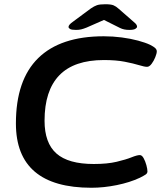

<svg xmlns="http://www.w3.org/2000/svg" viewBox="-20 -878 780 905"><path d="M411 7Q55 7 55 -296Q55 -501 160 -604Q265 -707 469 -707Q512 -707 554 -701.5Q596 -696 631 -686.5Q666 -677 687 -667Q705 -658 712 -651Q719 -644 719 -636Q719 -626 712 -608.5Q705 -591 694.5 -577Q684 -563 673 -563Q661 -563 635 -571Q609 -579 568 -587Q527 -595 470 -595Q329 -595 259.5 -523Q190 -451 190 -309Q190 -204 246 -154.5Q302 -105 422 -105Q486 -105 530 -115.5Q574 -126 600 -136.5Q626 -147 639 -147Q649 -147 657 -132.5Q665 -118 670 -99.5Q675 -81 675 -70Q675 -61 666 -55Q657 -49 639 -40Q592 -18 530.5 -5.5Q469 7 411 7ZM338 -737Q317 -737 310 -741.5Q303 -746 303 -751Q303 -761 323 -775L408 -838Q424 -849 437 -853.5Q450 -858 476 -858Q503 -858 515 -853Q527 -848 539 -837L610 -775Q621 -766 623.5 -761Q626 -756 626 -752Q626 -747 618 -742Q610 -737 589 -737Q564 -737 546 -746L470 -784L388 -748Q373 -742 362.5 -739.5Q352 -737 338 -737Z"/></svg>

Font: Asap Expanded Expanded SemiBold
Style: Italic
Weight: 600
Width: 7
Italic angle: -6°
Designer: Pablo Cosgaya
Foundry: Omnibus-Type
Version: Version 3.001; ttfautohint (v1.8.4.7-5d5b)